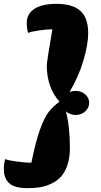

<svg xmlns="http://www.w3.org/2000/svg" viewBox="-62 -821 524 997"><path d="M232 -801Q315 -801 355.5 -764.5Q396 -728 396 -649Q396 -591 371 -506.5Q346 -422 299 -343Q314 -349 331 -349Q360 -349 380.5 -331Q401 -313 401 -287Q401 -261 380.5 -242.5Q360 -224 331 -224Q301 -224 280 -243Q301 -164 301 -53Q301 -2 288 36Q275 74 254.5 96.5Q234 119 204 133Q174 147 145 151.5Q116 156 80 156Q15 156 -13.5 131Q-42 106 -42 57Q-42 28 -35 5Q-20 12 26.5 18Q73 24 101 24Q122 -81 144 -143.5Q166 -206 188.5 -236.5Q211 -267 247 -293Q181 -367 181 -481Q181 -501 210 -669Q183 -669 141 -663Q99 -657 84 -650Q77 -674 77 -702Q77 -749 116.5 -775Q156 -801 232 -801Z"/></svg>

Font: Lemonada
Style: Bold
Weight: 700
Designer: Mohamed Gaber (Arabic), Eduardo Tunni (Latin)
Foundry: Kief Type Foundry
Version: Version 4.004